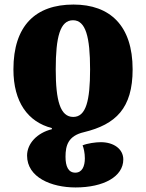

<svg xmlns="http://www.w3.org/2000/svg" viewBox="-20 -570 642 844"><path d="M303 -550C136 -550 39 -457 39 -265C39 -121 103 -34 208 -7V-2C143 14 99 61 99 114C99 210 206 254 312 254C436 254 522 206 522 131C522 85 480 55 423 55C401 55 364 60 343 69C348 80 353 103 353 126C353 161 341 189 311 189C280 189 268 161 268 119C268 69 280 27 349 11C489 -23 563 -94 563 -265C563 -457 464 -550 303 -550ZM301 -481C357 -481 376 -407 376 -265C376 -127 358 -56 302 -56C245 -56 225 -127 225 -265C225 -407 244 -481 301 -481Z"/></svg>

Font: Noto Serif Georgian SemiCondensed Black
Style: Regular
Weight: 900
Width: 4
Designer: Monotype Design Team, Akaki Razmadze
Foundry: Google LLC
Version: Version 2.003